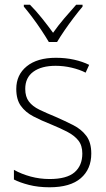

<svg xmlns="http://www.w3.org/2000/svg" viewBox="-20 -784 449 814"><path d="M367 -133Q367 -67 322.5 -28.5Q278 10 190 10Q142 10 103 0Q64 -10 39 -23V-64Q71 -46 110 -35.5Q149 -25 190 -25Q263 -25 296 -53.5Q329 -82 329 -133Q329 -167 312.5 -188Q296 -209 266.5 -224.5Q237 -240 198 -256Q155 -273 121.5 -290.5Q88 -308 68.5 -335Q49 -362 49 -407Q49 -467 93.5 -503Q138 -539 217 -539Q258 -539 294 -531Q330 -523 358 -509L343 -476Q318 -489 284 -497Q250 -505 216 -505Q156 -505 121.5 -480Q87 -455 87 -407Q87 -374 102.5 -353.5Q118 -333 147 -319Q176 -305 215 -289Q256 -271 290.5 -253.5Q325 -236 346 -208Q367 -180 367 -133ZM187 -606Q174 -628 155.5 -656Q137 -684 117 -710.5Q97 -737 81 -756V-764H107Q132 -739 158 -706.5Q184 -674 205 -645Q226 -675 251.5 -705Q277 -735 303 -764H330V-756Q313 -736 292.5 -709Q272 -682 253.5 -655Q235 -628 222 -606Z"/></svg>

Font: Noto Sans Georgian SemiCondensed ExtraLight
Style: Regular
Weight: 200
Width: 4
Designer: Monotype Design Team, Akaki Razmadze
Foundry: Google LLC
Version: Version 2.005; ttfautohint (v1.8.4.7-5d5b)